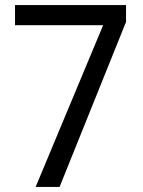

<svg xmlns="http://www.w3.org/2000/svg" viewBox="-20 -734 560 754"><path d="M120 0H214L475 -648V-714H39V-635H385Z"/></svg>

Font: Noto Sans Lao Looped SemiCondensed
Style: Regular
Weight: 400
Width: 4
Designer: Mark Frömberg, Ben Mitchell
Foundry: The Fontpad Ltd
Version: Version 1.003